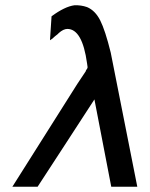

<svg xmlns="http://www.w3.org/2000/svg" viewBox="-20 -710 572 730"><path d="M27 0 274 -391 306 -439Q306 -441 308 -444Q313 -450 313 -455Q312 -460 311 -469Q293 -600 236 -600Q221 -600 203 -584Q201 -581 196 -577.5Q191 -574 189 -572Q178 -561 170 -557L176 -648Q226 -685 263 -690Q288 -691 311 -683Q342 -670 361 -632.5Q380 -595 401 -510L502 0H403L339 -332Q323 -307 236 -173.5Q149 -40 123 0Z"/></svg>

Font: Coval
Style: Book Italic
Weight: 350
Foundry: Context Ltd
Version: Version 001.000